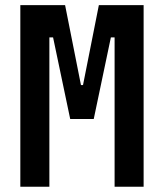

<svg xmlns="http://www.w3.org/2000/svg" viewBox="-20 -713 626 733"><path d="M57.6 0V-693.4H228.5L289.1 -388.2H296.9L357.4 -693.4H528.3V0H417.5V-570.3H403.3L337.9 -258.8H248L182.6 -570.3H168.5V0Z"/></svg>

Font: CaskaydiaCove NFP SemiBold
Style: Regular
Weight: 600
Designer: Aaron Bell
Foundry: Saja Typeworks
Version: Version 2111.001; VTT 6.35;Nerd Fonts 3.1.1